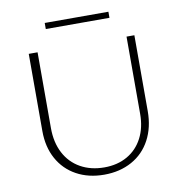

<svg xmlns="http://www.w3.org/2000/svg" viewBox="-87 -878 911 965"><g transform="rotate(-10 368.0 -395.5)"><path d="M99 -264V-658H144V-271Q144 -198 172.5 -143.5Q201 -89 253.5 -59.5Q306 -30 375 -30Q442 -30 492.5 -59Q543 -88 570.5 -141Q598 -194 598 -264V-658H638V-271Q638 -188 604.5 -125Q571 -62 509.5 -28Q448 6 368 6Q288 6 227 -27.5Q166 -61 132.5 -122Q99 -183 99 -264ZM205 -797H530V-766H205Z"/></g></svg>

Font: Ysabeau Light
Style: Regular
Weight: 300
Designer: Christian Thalmann (Catharsis Fonts)
Version: Version 0.003